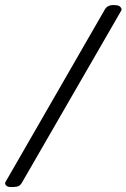

<svg xmlns="http://www.w3.org/2000/svg" viewBox="-84 -684 503 764"><path d="M-62 40 333 -646Q343 -664 368 -664L380 -663Q391 -662 396.5 -654.5Q402 -647 398 -641L2 45Q-5 56 -16 58.5Q-27 61 -44 60Q-54 60 -60 53.5Q-66 47 -62 40Z"/></svg>

Font: EB Garamond
Style: Bold Italic
Weight: 700
Italic angle: -17.2°
Designer: Georg Duffner and Octavio Pardo
Foundry: Georg Duffner
Version: Version 1.000